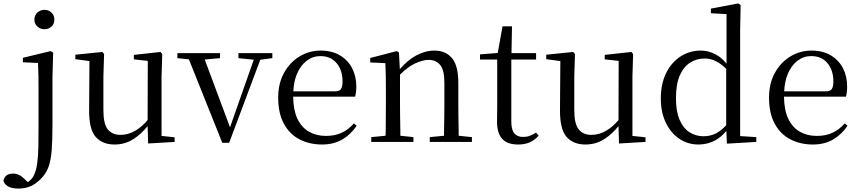

<svg xmlns="http://www.w3.org/2000/svg" viewBox="-99 -825 4989 1116"><path d="M8 271Q-32 271 -53.5 257.5Q-75 244 -79 225Q-69 184 -24 184Q-6 184 10 191Q26 198 43 215L63 234Q70 229 76 223Q89 212 98 194Q111 168 117 126.5Q123 85 124 28.5Q125 -28 125 -96V-288Q125 -338 124.5 -380Q124 -422 122 -459L34 -463V-489L195 -528L210 -519L206 -380V-104Q206 -13 201.5 47Q197 107 182.5 146.5Q168 186 137 216Q108 245 77 258Q46 271 8 271ZM160 -655Q136 -655 118.5 -670.5Q101 -686 101 -711Q101 -736 118.5 -752Q136 -768 160 -768Q183 -768 200 -752Q217 -736 217 -711Q217 -686 200 -670.5Q183 -655 160 -655Z M567 15Q496 15 457 -29.5Q418 -74 419 -186L421 -470L339 -481V-507L496 -523L506 -511L502 -380V-185Q502 -105 527.5 -73Q553 -41 602 -41Q649 -41 692 -68Q728 -90 759 -127L760 -471L679 -480V-506L834 -523L844 -511L840 -380V-35L916 -27V0L762 9L759 -92Q724 -48 679 -18Q629 15 567 15Z M1193 5 999 -480 932 -487V-516H1180V-487L1091 -479L1238 -85L1376 -478L1287 -487V-516H1484V-487L1414 -478L1233 5Z M1773 15Q1700 15 1642 -15Q1584 -45 1551 -106Q1518 -167 1518 -257Q1518 -341 1552.5 -402.5Q1587 -464 1643 -497.5Q1699 -531 1765 -531Q1830 -531 1876.5 -503.5Q1923 -476 1947.5 -429Q1972 -382 1972 -323Q1972 -287 1965 -263H1605Q1606 -186 1629 -136Q1654 -84 1697 -59.5Q1740 -35 1795 -35Q1848 -35 1887.5 -53.5Q1927 -72 1958 -108L1974 -94Q1941 -44 1891 -14.5Q1841 15 1773 15ZM1606 -294H1847Q1874 -294 1883 -308Q1892 -322 1892 -352Q1892 -416 1858 -457.5Q1824 -499 1763 -499Q1719 -499 1683 -471.5Q1647 -444 1626 -393Q1609 -351 1606 -294Z M2059 0V-28L2142 -36Q2142 -49 2143 -65Q2143 -106 2143.5 -150.5Q2144 -195 2144 -229V-289Q2144 -341 2143.5 -381Q2143 -421 2141 -458L2053 -462V-488L2207 -528L2220 -520L2225 -423Q2272 -477 2319 -502Q2373 -531 2426 -531Q2491 -531 2528 -487.5Q2565 -444 2565 -342V-229Q2565 -194 2565.5 -149.5Q2566 -105 2567 -65Q2567 -49 2567 -36L2644 -28V0H2399V-28L2482 -36Q2482 -49 2482 -65Q2483 -105 2483.5 -149.5Q2484 -194 2484 -229V-344Q2484 -418 2459.5 -447.5Q2435 -477 2392 -477Q2358 -477 2311 -455Q2271 -436 2226 -391V-229Q2226 -195 2226.5 -150.5Q2227 -106 2228 -65Q2228 -49 2228 -36L2304 -28V0Z M2913 15Q2850 15 2820 -18Q2790 -51 2790 -118Q2790 -142 2790.5 -161Q2791 -180 2791 -207V-479H2691V-509L2794 -517L2822 -672H2877L2874 -516H3017V-479H2873V-118Q2873 -71 2890.5 -50Q2908 -29 2941 -29Q2963 -29 2980 -35.5Q2997 -42 3017 -54L3032 -37Q3011 -12 2982 1.5Q2953 15 2913 15Z M3304 15Q3233 15 3194 -29.5Q3155 -74 3156 -186L3158 -470L3076 -481V-507L3233 -523L3243 -511L3239 -380V-185Q3239 -105 3264.5 -73Q3290 -41 3339 -41Q3386 -41 3429 -68Q3465 -90 3496 -127L3497 -471L3416 -480V-506L3571 -523L3581 -511L3577 -380V-35L3653 -27V0L3499 9L3496 -92Q3461 -48 3416 -18Q3366 15 3304 15Z M3961 15Q3898 15 3848.5 -19Q3799 -53 3770.5 -113Q3742 -173 3742 -252Q3742 -338 3773 -400.5Q3804 -463 3857 -497Q3910 -531 3975 -531Q4019 -531 4060 -509Q4094 -492 4124 -455V-743L4033 -748V-775L4192 -805L4206 -796L4203 -644V-34L4297 -28V0L4126 10L4123 -64Q4094 -29 4058 -9Q4013 15 3961 15ZM4122 -425Q4093 -453 4067 -467Q4034 -485 3997 -485Q3951 -485 3913 -461.5Q3875 -438 3852.5 -387Q3830 -336 3830 -254Q3830 -178 3851 -129Q3872 -80 3908.5 -56.5Q3945 -33 3990 -33Q4031 -33 4065 -51Q4093 -66 4122 -97Z M4626 15Q4553 15 4495 -15Q4437 -45 4404 -106Q4371 -167 4371 -257Q4371 -341 4405.5 -402.5Q4440 -464 4496 -497.5Q4552 -531 4618 -531Q4683 -531 4729.5 -503.5Q4776 -476 4800.5 -429Q4825 -382 4825 -323Q4825 -287 4818 -263H4458Q4459 -186 4482 -136Q4507 -84 4550 -59.5Q4593 -35 4648 -35Q4701 -35 4740.5 -53.5Q4780 -72 4811 -108L4827 -94Q4794 -44 4744 -14.5Q4694 15 4626 15ZM4459 -294H4700Q4727 -294 4736 -308Q4745 -322 4745 -352Q4745 -416 4711 -457.5Q4677 -499 4616 -499Q4572 -499 4536 -471.5Q4500 -444 4479 -393Q4462 -351 4459 -294Z"/></svg>

Font: Early Summer Mincho
Style: Regular
Weight: 400
Designer: GuiWonder
Version: Version 1.002